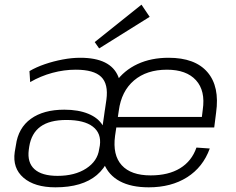

<svg xmlns="http://www.w3.org/2000/svg" viewBox="-20 -794 1009 821"><path d="M217 7Q128 7 80.5 -34Q33 -75 43 -144L48 -173Q58 -247 112 -286Q166 -325 255 -325Q315 -325 357.5 -307.5Q400 -290 419 -258L435 -368Q444 -435 412.5 -465.5Q381 -496 304 -496Q254 -496 204 -482.5Q154 -469 109 -443L106 -490Q135 -507 171.5 -519.5Q208 -532 247.5 -539.5Q287 -547 323 -547Q388 -547 428.5 -527Q469 -507 485.5 -467Q502 -427 494 -368L471 -208Q456 -98 394 -45.5Q332 7 217 7ZM226 -42Q300 -42 348.5 -73.5Q397 -105 404 -156L407 -172Q414 -224 377 -252.5Q340 -281 264 -281Q192 -281 153 -252.5Q114 -224 105 -167L103 -153Q96 -99 127.5 -70.5Q159 -42 226 -42ZM616 7Q541 7 492.5 -19Q444 -45 424 -95.5Q404 -146 414 -219L428 -321Q439 -392 474.5 -442.5Q510 -493 568 -520Q626 -547 701 -547Q814 -547 867 -485.5Q920 -424 904 -312L896 -249H466L472 -294H854L841 -276L847 -325Q859 -406 818 -451Q777 -496 694 -496Q607 -496 553 -450Q499 -404 488 -321L472 -213Q461 -131 500.5 -87.5Q540 -44 624 -44Q700 -44 750 -74.5Q800 -105 820 -163L877 -159Q848 -79 780 -36Q712 7 616 7ZM620 -722 404 -587 385 -614 585 -774Z"/></svg>

Font: Pathway Extreme 28pt ExtraLight
Style: Italic
Weight: 250
Italic angle: -8°
Designer: Eduardo Rodriguez Tunni
Foundry: Eduardo Rodriguez Tunni
Version: Version 1.001;gftools[0.9.26]